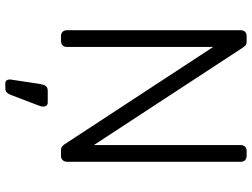

<svg xmlns="http://www.w3.org/2000/svg" viewBox="-133 -607 950 724"><g transform="rotate(90 342.0 -245.0)"><path d="M116 0Q106 0 100 -6Q94 -12 94 -22V-677Q94 -688 100 -694Q106 -700 116 -700H137Q147 -700 152 -695Q157 -690 158 -688L527 -124V-677Q527 -688 533 -694Q539 -700 549 -700H567Q578 -700 584 -694Q590 -688 590 -677V-23Q590 -13 584 -6.5Q578 0 568 0H546Q536 0 531.5 -5Q527 -10 525 -12L157 -574V-22Q157 -12 151 -6Q145 0 134 0ZM294 210Q286 210 282.5 204Q279 198 280 189L297 77Q299 65 304.5 57.5Q310 50 322 50H367Q374 50 378 55Q382 60 382 66Q382 75 378 84L338 189Q334 199 328.5 204.5Q323 210 312 210Z"/></g></svg>

Font: Rubik Light
Style: Regular
Weight: 300
Designer: Hubert and Fischer
Foundry: Hubert and Fischer
Version: Version 2.300;gftools[0.9.30]